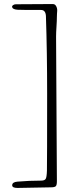

<svg xmlns="http://www.w3.org/2000/svg" viewBox="-20 -722 410 945"><path d="M223 -702Q225 -702 229 -702Q233 -702 235.5 -702Q238 -702 241 -702Q244 -702 246.5 -701Q249 -700 251 -698.5Q253 -697 255 -694Q259 -688 260.5 -681Q262 -674 261.5 -668.5Q261 -663 260.5 -654.5Q260 -646 260 -640Q260 -621 258 -591Q256 -561 256 -542L260 170Q260 189 254.5 194.5Q249 200 230 200L66 203Q40 203 40 190Q40 174 66 172Q123 167 182 167Q199 167 204.5 159Q210 151 211 118Q212 69 212 -262Q212 -465 206 -644Q204 -673 182 -673Q77 -673 66 -674Q43 -676 40 -686Q38 -692 44 -696.5Q50 -701 58 -701Z"/></svg>

Font: EB Garamond 12 All SC
Style: AllSC
Weight: 400
Version: Version 0.016 ; ttfautohint (v0.97) -l 8 -r 50 -G 200 -x 0 -